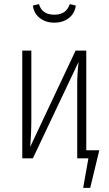

<svg xmlns="http://www.w3.org/2000/svg" viewBox="-20 -767 526 930"><path d="M139.2 -740.2 168.9 -747.1Q183.1 -695.8 243.2 -695.8Q301.3 -695.8 317.9 -747.1L347.2 -740.2Q342.3 -702.1 313.7 -679.7Q285.2 -657.2 243.2 -657.2Q201.2 -657.2 172.6 -679.7Q144 -702.1 139.2 -740.2ZM397.9 -39.1H460.9L417 143.1H382.8L408.2 0H354V-356Q354 -411.1 360.8 -467.8L139.2 0H87.9V-522H131.8V-188Q131.8 -118.2 126 -55.2L346.2 -522H397.9Z"/></svg>

Font: Fira Sans Compressed ExtraLight
Style: Regular
Weight: 250
Width: 1
Designer: Carrois Corporate & Edenspiekermann AG
Foundry: Carrois Corporate GbR & Edenspiekermann AG
Version: Version 4.203;PS 004.203;hotconv 1.0.88;makeotf.lib2.5.64775